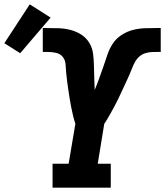

<svg xmlns="http://www.w3.org/2000/svg" viewBox="-121 -864 760 884"><path d="M121 0V-110H195L226 -294Q220 -312 215.5 -331Q211 -350 207 -369.5Q203 -389 200 -408.5Q197 -428 194 -447.5Q191 -467 188.5 -486.5Q186 -506 184 -526Q182 -546 181 -566.5Q180 -587 168 -602Q156 -617 136 -621Q116 -625 96 -625Q91 -625 86 -625Q81 -625 76 -625V-735Q80 -735 84 -735Q88 -735 92 -735Q121 -735 149.5 -734Q178 -733 204.5 -726Q231 -719 253.5 -704.5Q276 -690 290 -667Q304 -644 307.5 -617Q311 -590 311.5 -561.5Q312 -533 313 -505Q314 -477 315 -450Q326 -476 335.5 -502.5Q345 -529 354.5 -556Q364 -583 373 -610.5Q382 -638 397.5 -662Q413 -686 438 -702.5Q463 -719 490.5 -726Q518 -733 545.5 -734Q573 -735 600 -735Q605 -735 609.5 -735Q614 -735 619 -735V-625Q617 -625 614.5 -625Q612 -625 610 -625Q595 -625 580 -624.5Q565 -624 549.5 -619.5Q534 -615 521.5 -604.5Q509 -594 501 -579.5Q493 -565 487.5 -550.5Q482 -536 475.5 -521.5Q469 -507 462.5 -492.5Q456 -478 449 -463.5Q442 -449 435.5 -434.5Q429 -420 422 -406Q415 -392 407.5 -377.5Q400 -363 392 -349Q384 -335 376 -321Q368 -307 359 -294L329 -110H389V0ZM-28 -619 -101 -665 16 -844 112 -783Z"/></svg>

Font: Iosevka Curly Slab XBdExObl
Style: Regular
Weight: 800
Width: 7
Italic angle: -9°
Monospace: yes
Designer: Belleve Invis
Foundry: Belleve Invis
Version: Version 11.1.0; ttfautohint (v1.8.3)